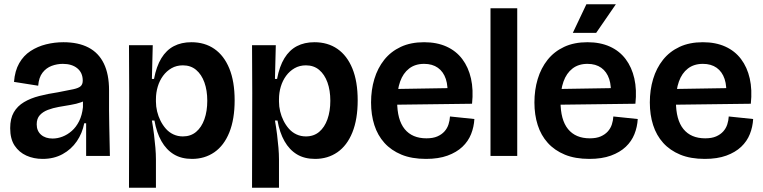

<svg xmlns="http://www.w3.org/2000/svg" viewBox="-20 -735 3595 905"><path d="M181 14Q139 14 104.5 -1.5Q70 -17 49 -48.5Q28 -80 28 -131Q28 -176 45 -205.5Q62 -235 93 -253.5Q124 -272 165 -282.5Q206 -293 253 -300Q301 -309 326 -314.5Q351 -320 360.5 -329Q370 -338 370 -355Q370 -392 344.5 -413Q319 -434 276 -434Q249 -434 223.5 -424.5Q198 -415 180.5 -392.5Q163 -370 160 -331L46 -349Q50 -401 70.5 -437Q91 -473 124 -494.5Q157 -516 197 -526Q237 -536 279 -536Q349 -536 397 -511Q445 -486 469.5 -435.5Q494 -385 494 -310V-214Q494 -179 495 -143Q496 -107 496.5 -71Q497 -35 498 0H386Q386 -37 386 -74.5Q386 -112 386 -154H377Q368 -107 342 -69Q316 -31 275 -8.5Q234 14 181 14ZM228 -82Q251 -82 274.5 -91Q298 -100 318.5 -118Q339 -136 353 -164Q367 -192 371 -230V-273L397 -275Q385 -261 362.5 -253Q340 -245 312.5 -240.5Q285 -236 257 -231Q229 -226 205.5 -217Q182 -208 167.5 -192Q153 -176 153 -149Q153 -118 173.5 -100Q194 -82 228 -82Z M588 150 589 -297 588 -522H700L696 -363H706Q717 -422 740.5 -460.5Q764 -499 799.5 -517.5Q835 -536 882 -536Q945 -536 990.5 -504.5Q1036 -473 1061 -412Q1086 -351 1086 -262Q1086 -173 1061 -111Q1036 -49 990.5 -17.5Q945 14 885 14Q835 14 799.5 -7.5Q764 -29 741 -69.5Q718 -110 708 -167H696Q702 -133 706 -100.5Q710 -68 712.5 -38.5Q715 -9 715 17V150ZM842 -92Q879 -92 904.5 -113.5Q930 -135 943.5 -173Q957 -211 957 -260Q957 -309 943.5 -346.5Q930 -384 904.5 -405.5Q879 -427 842 -427Q812 -427 788.5 -413.5Q765 -400 748.5 -377.5Q732 -355 723.5 -326.5Q715 -298 715 -267V-256Q715 -233 720.5 -210Q726 -187 736.5 -166Q747 -145 762 -128Q777 -111 797.5 -101.5Q818 -92 842 -92Z M1168 150 1169 -297 1168 -522H1280L1276 -363H1286Q1297 -422 1320.5 -460.5Q1344 -499 1379.5 -517.5Q1415 -536 1462 -536Q1525 -536 1570.5 -504.5Q1616 -473 1641 -412Q1666 -351 1666 -262Q1666 -173 1641 -111Q1616 -49 1570.5 -17.5Q1525 14 1465 14Q1415 14 1379.5 -7.5Q1344 -29 1321 -69.5Q1298 -110 1288 -167H1276Q1282 -133 1286 -100.5Q1290 -68 1292.5 -38.5Q1295 -9 1295 17V150ZM1422 -92Q1459 -92 1484.5 -113.5Q1510 -135 1523.5 -173Q1537 -211 1537 -260Q1537 -309 1523.5 -346.5Q1510 -384 1484.5 -405.5Q1459 -427 1422 -427Q1392 -427 1368.5 -413.5Q1345 -400 1328.5 -377.5Q1312 -355 1303.5 -326.5Q1295 -298 1295 -267V-256Q1295 -233 1300.5 -210Q1306 -187 1316.5 -166Q1327 -145 1342 -128Q1357 -111 1377.5 -101.5Q1398 -92 1422 -92Z M1988 14Q1921 14 1872.5 -6Q1824 -26 1792 -61.5Q1760 -97 1744.5 -145.5Q1729 -194 1729 -252Q1729 -311 1744.5 -362.5Q1760 -414 1791 -453Q1822 -492 1869 -514Q1916 -536 1979 -536Q2039 -536 2084.5 -515.5Q2130 -495 2159 -456.5Q2188 -418 2200 -365Q2212 -312 2205 -246L1809 -241V-315L2116 -320L2088 -277Q2093 -328 2081.5 -362.5Q2070 -397 2044 -415.5Q2018 -434 1979 -434Q1937 -434 1908.5 -412Q1880 -390 1866 -350.5Q1852 -311 1852 -257Q1852 -170 1887.5 -126.5Q1923 -83 1990 -83Q2021 -83 2041.5 -92Q2062 -101 2075 -115.5Q2088 -130 2094 -148.5Q2100 -167 2101 -186L2216 -174Q2214 -137 2200.5 -103Q2187 -69 2159.5 -43Q2132 -17 2089.5 -1.5Q2047 14 1988 14Z M2292 0V-696H2418V0Z M2758 14Q2691 14 2642.5 -6Q2594 -26 2562 -61.5Q2530 -97 2514.5 -145.5Q2499 -194 2499 -252Q2499 -311 2514.5 -362.5Q2530 -414 2561 -453Q2592 -492 2639 -514Q2686 -536 2749 -536Q2809 -536 2854.5 -515.5Q2900 -495 2929 -456.5Q2958 -418 2970 -365Q2982 -312 2975 -246L2579 -241V-315L2886 -320L2858 -277Q2863 -328 2851.5 -362.5Q2840 -397 2814 -415.5Q2788 -434 2749 -434Q2707 -434 2678.5 -412Q2650 -390 2636 -350.5Q2622 -311 2622 -257Q2622 -170 2657.5 -126.5Q2693 -83 2760 -83Q2791 -83 2811.5 -92Q2832 -101 2845 -115.5Q2858 -130 2864 -148.5Q2870 -167 2871 -186L2986 -174Q2984 -137 2970.5 -103Q2957 -69 2929.5 -43Q2902 -17 2859.5 -1.5Q2817 14 2758 14ZM2790 -580H2680L2744 -715H2883Z M3302 14Q3235 14 3186.5 -6Q3138 -26 3106 -61.5Q3074 -97 3058.5 -145.5Q3043 -194 3043 -252Q3043 -311 3058.5 -362.5Q3074 -414 3105 -453Q3136 -492 3183 -514Q3230 -536 3293 -536Q3353 -536 3398.5 -515.5Q3444 -495 3473 -456.5Q3502 -418 3514 -365Q3526 -312 3519 -246L3123 -241V-315L3430 -320L3402 -277Q3407 -328 3395.5 -362.5Q3384 -397 3358 -415.5Q3332 -434 3293 -434Q3251 -434 3222.5 -412Q3194 -390 3180 -350.5Q3166 -311 3166 -257Q3166 -170 3201.5 -126.5Q3237 -83 3304 -83Q3335 -83 3355.5 -92Q3376 -101 3389 -115.5Q3402 -130 3408 -148.5Q3414 -167 3415 -186L3530 -174Q3528 -137 3514.5 -103Q3501 -69 3473.5 -43Q3446 -17 3403.5 -1.5Q3361 14 3302 14Z"/></svg>

Font: Bricolage Grotesque 72pt SemiBold
Style: Regular
Weight: 600
Version: Version 1.001;gftools[0.9.33.dev8+g029e19f]